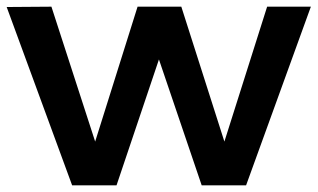

<svg xmlns="http://www.w3.org/2000/svg" viewBox="-21 -555 951 575"><path d="M-1 -534 133 -535 264 -131 391 -535H522L651 -131L779 -535H910L716 0H583L455 -377L328 0H195Z"/></svg>

Font: Gontserrat Medium
Style: Regular
Weight: 500
Designer: Julieta Ulanovsky
Foundry: Julieta Ulanovsky
Version: Version 6.001